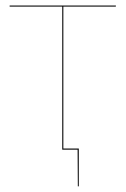

<svg xmlns="http://www.w3.org/2000/svg" viewBox="-20 -537 451 689"><path d="M395.6 -513.3 395.9 -517.2H14.6V-513.3H203.4V0H258.5L259.3 131.7H262.7V-3.9H207.3V-513.3Z"/></svg>

Font: Fira Sans Four
Style: Regular
Weight: 100
Designer: Carrois Corporate & Edenspiekermann AG
Foundry: Carrois Corporate GbR & Edenspiekermann AG
Version: Version 4.203;PS 004.203;hotconv 1.0.88;makeotf.lib2.5.64775